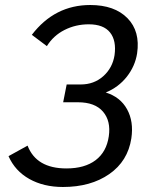

<svg xmlns="http://www.w3.org/2000/svg" viewBox="-20 -738 610 766"><path d="M231 8Q154 8 97 -24Q40 -56 14 -115L90 -157Q125 -66 245 -66Q318 -66 361.5 -99Q405 -132 414 -194Q423 -255 391 -292.5Q359 -330 291 -330H232L246 -401H302Q355 -401 392 -434Q429 -467 437 -518Q445 -576 419 -608.5Q393 -641 334 -641Q282 -641 237.5 -618.5Q193 -596 167 -554L107 -599Q198 -718 340 -718Q437 -718 488.5 -665.5Q540 -613 527 -525Q519 -474 486 -432Q453 -390 402 -369Q460 -351 487 -302Q514 -253 504 -186Q490 -95 416 -43.5Q342 8 231 8Z"/></svg>

Font: Raleway-v4020 Medium
Style: Italic
Weight: 500
Italic angle: -12°
Designer: Matt McInerney, Pablo Impallari, Rodrigo Fuenzalida
Foundry: Matt McInerney, Pablo Impallari, Rodrigo Fuenzalida
Version: Version 4.020;PS 004.020;hotconv 1.0.88;makeotf.lib2.5.64775